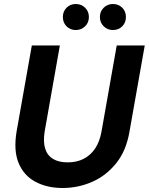

<svg xmlns="http://www.w3.org/2000/svg" viewBox="-20 -927 743 959"><path d="M292 12Q215 12 157 -19Q99 -50 73 -112.5Q47 -175 63 -271L139 -700H279L203 -270Q195 -219 205.5 -185Q216 -151 244.5 -133.5Q273 -116 318 -116Q363 -116 397.5 -133.5Q432 -151 455 -185Q478 -219 487 -270L563 -700H703L627 -271Q611 -175 561 -112.5Q511 -50 441 -19Q371 12 292 12ZM358 -777Q331 -777 312.5 -795.5Q294 -814 294 -842Q294 -870 312.5 -888.5Q331 -907 358 -907Q386 -907 405 -888.5Q424 -870 424 -842Q424 -814 405 -795.5Q386 -777 358 -777ZM544 -777Q517 -777 498 -795.5Q479 -814 479 -842Q479 -870 498 -888.5Q517 -907 544 -907Q572 -907 590.5 -888.5Q609 -870 609 -842Q609 -814 590.5 -795.5Q572 -777 544 -777Z"/></svg>

Font: DM Sans 9pt ExtraBold
Style: Italic
Weight: 800
Italic angle: -10°
Version: Version 4.004;gftools[0.9.30]